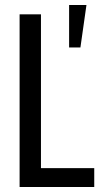

<svg xmlns="http://www.w3.org/2000/svg" viewBox="-20 -744 409 764"><path d="M58 0V-687H143V-75H355V0ZM255 -555V-724H324L300 -555Z"/></svg>

Font: Archivo ExtraCondensed
Style: Regular
Weight: 400
Width: 2
Designer: Hector Gatti
Foundry: Omnibus-Type
Version: Version 2.001